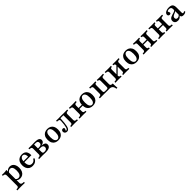

<svg xmlns="http://www.w3.org/2000/svg" viewBox="746 -2759 5278 5278"><g transform="rotate(-45 3385.0 -120.0)"><path d="M21.8 186.3V149.2Q70.2 149.2 88.7 136.3Q107.3 123.4 107.3 91.1V-308.9Q107.3 -346.8 87.9 -362.9Q68.5 -379 21.8 -379.8V-416.1Q39.5 -415.3 56.9 -414.5Q74.2 -413.7 93.5 -413.7Q156.5 -413.7 205.6 -425V87.1Q205.6 120.2 230.2 134.7Q254.8 149.2 313.7 149.2V186.3Q298.4 185.5 272.6 185.1Q246.8 184.7 216.5 183.9Q186.3 183.1 157.3 183.1Q115.3 183.1 78.2 184.3Q41.1 185.5 21.8 186.3ZM308.9 11.3Q266.9 11.3 237.1 -4Q207.3 -19.4 193.5 -46.8L200 -80.6Q212.1 -57.3 234.3 -44.8Q256.5 -32.3 284.7 -32.3Q338.7 -32.3 366.9 -77.8Q395.2 -123.4 395.2 -211.3Q395.2 -292.7 371 -334.7Q346.8 -376.6 299.2 -376.6Q266.9 -376.6 239.1 -357.3Q211.3 -337.9 199.2 -306.5L195.2 -336.3Q208.9 -377.4 246.4 -402.4Q283.9 -427.4 334.7 -427.4Q384.7 -427.4 421.8 -401.6Q458.9 -375.8 479 -328.2Q499.2 -280.6 499.2 -215.3Q499.2 -146 475.8 -94.8Q452.4 -43.5 409.7 -16.1Q366.9 11.3 308.9 11.3Z M797.6 11.3Q737.1 11.3 693.1 -14.9Q649.2 -41.1 625.4 -90.3Q601.6 -139.5 601.6 -207.3Q601.6 -276.6 626.2 -325.8Q650.8 -375 696.8 -401.2Q742.7 -427.4 805.6 -427.4Q861.3 -427.4 900.4 -406.5Q939.5 -385.5 959.7 -341.1Q979.8 -296.8 978.2 -225.8H670.2L668.5 -261.3H885.5Q886.3 -299.2 877.8 -328.2Q869.4 -357.3 850.8 -374.2Q832.3 -391.1 802.4 -391.1Q764.5 -391.1 737.1 -358.1Q709.7 -325 704.8 -254L706.5 -250.8Q705.6 -243.5 705.6 -234.7Q705.6 -225.8 705.6 -215.3Q705.6 -134.7 736.7 -90.3Q767.7 -46 826.6 -46Q865.3 -46 895.2 -65.3Q925 -84.7 946 -124.2L979 -105.6Q956.5 -49.2 909.3 -19Q862.1 11.3 797.6 11.3Z M1054 0V-37.1Q1102.4 -37.9 1121 -50.4Q1139.5 -62.9 1139.5 -95.2V-321Q1139.5 -354 1121 -366.5Q1102.4 -379 1054 -379V-416.1Q1066.9 -416.1 1088.7 -415.3Q1110.5 -414.5 1135.9 -414.1Q1161.3 -413.7 1183.9 -413.7Q1215.3 -413.7 1246 -414.9Q1276.6 -416.1 1304.8 -416.1Q1392.7 -416.1 1435.1 -391.5Q1477.4 -366.9 1477.4 -316.9Q1477.4 -277.4 1448 -252Q1418.5 -226.6 1363.7 -216.9V-216.1Q1435.5 -210.5 1469.8 -186.7Q1504 -162.9 1504 -116.9Q1504 -58.9 1456 -29.4Q1408.1 0 1312.1 0Q1284.7 0 1251.6 -1.6Q1218.5 -3.2 1186.3 -3.2Q1162.9 -3.2 1137.5 -2.4Q1112.1 -1.6 1089.5 -1.2Q1066.9 -0.8 1054 0ZM1300 -37.1Q1350.8 -37.1 1376.6 -58.1Q1402.4 -79 1402.4 -117.7Q1402.4 -155.6 1377.4 -174.6Q1352.4 -193.5 1302.4 -193.5H1211.3V-229H1273.4Q1331.5 -229 1355.6 -247.2Q1379.8 -265.3 1379.8 -305.6Q1379.8 -342.7 1360.5 -360.9Q1341.1 -379 1299.2 -379H1231.5L1237.9 -383.9V-95.2Q1237.9 -62.1 1251.2 -49.6Q1264.5 -37.1 1300 -37.1Z M1794.4 11.3Q1736.3 11.3 1690.3 -12.1Q1644.4 -35.5 1618.1 -83.9Q1591.9 -132.3 1591.9 -208.1Q1591.9 -283.1 1618.1 -331.9Q1644.4 -380.6 1690.3 -404Q1736.3 -427.4 1794.4 -427.4Q1853.2 -427.4 1898.8 -404Q1944.4 -380.6 1970.6 -331.9Q1996.8 -283.1 1996.8 -208.1Q1996.8 -132.3 1970.6 -83.9Q1944.4 -35.5 1898.8 -12.1Q1853.2 11.3 1794.4 11.3ZM1794.4 -25Q1837.1 -25 1864.9 -68.5Q1892.7 -112.1 1892.7 -208.1Q1892.7 -304.8 1864.9 -348Q1837.1 -391.1 1794.4 -391.1Q1750.8 -391.1 1723.4 -348Q1696 -304.8 1696 -208.1Q1696 -112.1 1723.4 -68.5Q1750.8 -25 1794.4 -25Z M2131.5 11.3Q2093.5 11.3 2069.4 -10.5Q2045.2 -32.3 2045.2 -68.5Q2045.2 -97.6 2061.3 -114.9Q2077.4 -132.3 2104.8 -132.3Q2125 -132.3 2136.7 -122.2Q2148.4 -112.1 2148.4 -94.4Q2148.4 -79.8 2142.7 -70.2Q2137.1 -60.5 2131 -53.2Q2125 -46 2125 -37.9Q2125 -26.6 2138.7 -26.6Q2154 -26.6 2166.9 -41.1Q2179.8 -55.6 2190.7 -89.1Q2201.6 -122.6 2209.3 -179.4Q2216.9 -236.3 2221 -321Q2223.4 -354.8 2201.6 -366.9Q2179.8 -379 2128.2 -379.8V-416.1Q2146.8 -415.3 2173.8 -414.5Q2200.8 -413.7 2227.4 -413.7Q2247.6 -413.7 2270.2 -414.9Q2292.7 -416.1 2321 -416.1Q2352.4 -416.1 2378.2 -414.9Q2404 -413.7 2429.8 -413.7Q2465.3 -413.7 2502.8 -414.5Q2540.3 -415.3 2561.3 -416.1V-379Q2512.9 -379 2494.4 -366.5Q2475.8 -354 2475.8 -321V-95.2Q2475.8 -62.1 2494.4 -49.6Q2512.9 -37.1 2561.3 -37.1V0Q2541.9 -0.8 2503.6 -2Q2465.3 -3.2 2427.4 -3.2Q2390.3 -3.2 2353.6 -2Q2316.9 -0.8 2299.2 0V-37.1Q2342.7 -37.1 2360.1 -49.6Q2377.4 -62.1 2377.4 -95.2V-381.5L2380.6 -379H2255.6L2261.3 -382.3Q2257.3 -283.9 2250 -215.3Q2242.7 -146.8 2232.3 -102.4Q2221.8 -58.1 2206.9 -33.5Q2191.9 -8.9 2173.4 1.2Q2154.8 11.3 2131.5 11.3Z M3138.7 11.3Q3080.6 11.3 3035.1 -12.1Q2989.5 -35.5 2964.1 -83.9Q2938.7 -132.3 2938.7 -208.1Q2938.7 -283.1 2964.1 -331.9Q2989.5 -380.6 3035.1 -404Q3080.6 -427.4 3138.7 -427.4Q3197.6 -427.4 3242.7 -404Q3287.9 -380.6 3313.7 -331.9Q3339.5 -283.1 3339.5 -208.1Q3339.5 -132.3 3313.7 -83.9Q3287.9 -35.5 3242.7 -12.1Q3197.6 11.3 3138.7 11.3ZM2627.4 0V-37.1Q2675 -37.1 2694 -49.2Q2712.9 -61.3 2712.9 -95.2V-321Q2712.9 -354 2694 -366.5Q2675 -379 2627.4 -379V-416.1Q2646.8 -415.3 2685.9 -414.1Q2725 -412.9 2762.9 -412.9Q2799.2 -412.9 2836.7 -414.1Q2874.2 -415.3 2892.7 -416.1V-379Q2847.6 -379 2829.4 -366.5Q2811.3 -354 2811.3 -321V-95.2Q2811.3 -61.3 2829.4 -49.2Q2847.6 -37.1 2892.7 -37.1V0Q2874.2 -0.8 2836.7 -2Q2799.2 -3.2 2762.9 -3.2Q2725 -3.2 2685.9 -2Q2646.8 -0.8 2627.4 0ZM2770.2 -189.5V-225.8H2986.3V-189.5ZM3138.7 -25Q3182.3 -25 3209.3 -68.5Q3236.3 -112.1 3236.3 -208.1Q3236.3 -304.8 3209.3 -348Q3182.3 -391.1 3138.7 -391.1Q3096 -391.1 3069 -348Q3041.9 -304.8 3041.9 -208.1Q3041.9 -112.1 3069 -68.5Q3096 -25 3138.7 -25Z M3924.2 136.3Q3916.9 83.9 3899.6 53.6Q3882.3 23.4 3850.8 10.5Q3819.4 -2.4 3771 -2.4L3829.8 -24.2L3934.7 -36.3H3954Q3954 -8.9 3954.8 20.6Q3955.6 50 3957.7 79.4Q3959.7 108.9 3962.1 136.3ZM3415.3 0V-37.1Q3463.7 -37.1 3482.3 -50Q3500.8 -62.9 3500.8 -95.2V-321Q3500.8 -354 3482.3 -366.5Q3463.7 -379 3415.3 -379V-416.1Q3433.9 -415.3 3472.2 -414.1Q3510.5 -412.9 3547.6 -412.9Q3580.6 -412.9 3611.3 -414.1Q3641.9 -415.3 3657.3 -416.1V-379Q3624.2 -379 3611.7 -366.5Q3599.2 -354 3599.2 -321V-95.2Q3599.2 -62.1 3610.5 -49.6Q3621.8 -37.1 3650.8 -37.1H3717.7Q3747.6 -37.1 3758.9 -49.6Q3770.2 -62.1 3770.2 -95.2V-321Q3770.2 -354 3757.7 -366.5Q3745.2 -379 3712.1 -379V-416.1Q3726.6 -415.3 3756.9 -414.1Q3787.1 -412.9 3819.4 -412.9Q3857.3 -412.9 3896.4 -414.1Q3935.5 -415.3 3954 -416.1V-379Q3905.6 -379 3886.7 -366.5Q3867.7 -354 3867.7 -321V-95.2Q3867.7 -62.9 3886.7 -50Q3905.6 -37.1 3954 -37.1V0Q3934.7 -0.8 3896.4 -1.2Q3858.1 -1.6 3821 -1.6Q3798.4 -1.6 3779 -1.2Q3759.7 -0.8 3737.9 -0.4Q3716.1 0 3687.1 0Q3658.1 0 3635.1 -0.4Q3612.1 -0.8 3591.9 -1.2Q3571.8 -1.6 3549.2 -1.6Q3512.1 -1.6 3473.4 -1.2Q3434.7 -0.8 3415.3 0Z M4320.2 0V-37.1Q4352.4 -37.1 4364.9 -49.2Q4377.4 -61.3 4377.4 -95.2V-325.8Q4377.4 -355.6 4364.9 -367.3Q4352.4 -379 4320.2 -379V-416.1Q4335.5 -415.3 4365.7 -414.1Q4396 -412.9 4428.2 -412.9Q4464.5 -412.9 4503.2 -414.1Q4541.9 -415.3 4560.5 -416.1V-379Q4529 -379 4510.5 -373.8Q4491.9 -368.5 4483.5 -356Q4475 -343.5 4475 -321V-95.2Q4475 -72.6 4483.5 -60.1Q4491.9 -47.6 4510.5 -42.3Q4529 -37.1 4560.5 -37.1V0Q4541.9 -0.8 4503.2 -2Q4464.5 -3.2 4428.2 -3.2Q4396 -3.2 4365.7 -2Q4335.5 -0.8 4320.2 0ZM4020.2 0V-37.1Q4067.7 -37.1 4086.7 -49.2Q4105.6 -61.3 4105.6 -95.2V-321Q4105.6 -354 4086.7 -366.5Q4067.7 -379 4020.2 -379V-416.1Q4039.5 -415.3 4078.6 -414.1Q4117.7 -412.9 4154.8 -412.9Q4186.3 -412.9 4215.7 -414.1Q4245.2 -415.3 4260.5 -416.1V-379Q4229 -379 4216.5 -366.9Q4204 -354.8 4204 -321V-90.3Q4204 -60.5 4216.5 -48.8Q4229 -37.1 4260.5 -37.1V0Q4245.2 -0.8 4215.7 -2Q4186.3 -3.2 4154.8 -3.2Q4117.7 -3.2 4078.6 -2Q4039.5 -0.8 4020.2 0ZM4191.1 -84.7 4170.2 -111.3 4389.5 -331.5 4410.5 -304.8Z M4837.9 11.3Q4779.8 11.3 4733.9 -12.1Q4687.9 -35.5 4661.7 -83.9Q4635.5 -132.3 4635.5 -208.1Q4635.5 -283.1 4661.7 -331.9Q4687.9 -380.6 4733.9 -404Q4779.8 -427.4 4837.9 -427.4Q4896.8 -427.4 4942.3 -404Q4987.9 -380.6 5014.1 -331.9Q5040.3 -283.1 5040.3 -208.1Q5040.3 -132.3 5014.1 -83.9Q4987.9 -35.5 4942.3 -12.1Q4896.8 11.3 4837.9 11.3ZM4837.9 -25Q4880.6 -25 4908.5 -68.5Q4936.3 -112.1 4936.3 -208.1Q4936.3 -304.8 4908.5 -348Q4880.6 -391.1 4837.9 -391.1Q4794.4 -391.1 4766.9 -348Q4739.5 -304.8 4739.5 -208.1Q4739.5 -112.1 4766.9 -68.5Q4794.4 -25 4837.9 -25Z M5410.5 0V-37.1Q5442.7 -37.1 5454.4 -50Q5466.1 -62.9 5466.1 -95.2V-321Q5466.1 -354 5454.4 -366.5Q5442.7 -379 5410.5 -379V-416.1Q5425 -415.3 5455.2 -414.1Q5485.5 -412.9 5516.9 -412.9Q5554 -412.9 5592.3 -414.1Q5630.6 -415.3 5650 -416.1V-379Q5617.7 -379 5598.8 -373.4Q5579.8 -367.7 5572.2 -355.2Q5564.5 -342.7 5564.5 -321V-95.2Q5564.5 -73.4 5572.2 -60.9Q5579.8 -48.4 5598.8 -42.7Q5617.7 -37.1 5650 -37.1V0Q5630.6 -0.8 5592.3 -2Q5554 -3.2 5516.9 -3.2Q5485.5 -3.2 5455.2 -2Q5425 -0.8 5410.5 0ZM5116.1 0V-37.1Q5164.5 -37.1 5183.1 -50Q5201.6 -62.9 5201.6 -95.2V-321Q5201.6 -354 5183.1 -366.5Q5164.5 -379 5116.1 -379V-416.1Q5135.5 -415.3 5174.6 -414.1Q5213.7 -412.9 5250.8 -412.9Q5282.3 -412.9 5311.7 -414.1Q5341.1 -415.3 5355.6 -416.1V-379Q5323.4 -379 5311.7 -366.5Q5300 -354 5300 -321V-95.2Q5300 -62.9 5311.7 -50Q5323.4 -37.1 5355.6 -37.1V0Q5341.1 -0.8 5311.7 -2Q5282.3 -3.2 5250.8 -3.2Q5213.7 -3.2 5174.6 -2Q5135.5 -0.8 5116.1 0ZM5262.1 -196V-232.3H5504V-196Z M6010.5 0V-37.1Q6042.7 -37.1 6054.4 -50Q6066.1 -62.9 6066.1 -95.2V-321Q6066.1 -354 6054.4 -366.5Q6042.7 -379 6010.5 -379V-416.1Q6025 -415.3 6055.2 -414.1Q6085.5 -412.9 6116.9 -412.9Q6154 -412.9 6192.3 -414.1Q6230.6 -415.3 6250 -416.1V-379Q6217.7 -379 6198.8 -373.4Q6179.8 -367.7 6172.2 -355.2Q6164.5 -342.7 6164.5 -321V-95.2Q6164.5 -73.4 6172.2 -60.9Q6179.8 -48.4 6198.8 -42.7Q6217.7 -37.1 6250 -37.1V0Q6230.6 -0.8 6192.3 -2Q6154 -3.2 6116.9 -3.2Q6085.5 -3.2 6055.2 -2Q6025 -0.8 6010.5 0ZM5716.1 0V-37.1Q5764.5 -37.1 5783.1 -50Q5801.6 -62.9 5801.6 -95.2V-321Q5801.6 -354 5783.1 -366.5Q5764.5 -379 5716.1 -379V-416.1Q5735.5 -415.3 5774.6 -414.1Q5813.7 -412.9 5850.8 -412.9Q5882.3 -412.9 5911.7 -414.1Q5941.1 -415.3 5955.6 -416.1V-379Q5923.4 -379 5911.7 -366.5Q5900 -354 5900 -321V-95.2Q5900 -62.9 5911.7 -50Q5923.4 -37.1 5955.6 -37.1V0Q5941.1 -0.8 5911.7 -2Q5882.3 -3.2 5850.8 -3.2Q5813.7 -3.2 5774.6 -2Q5735.5 -0.8 5716.1 0ZM5862.1 -196V-232.3H6104V-196Z M6444.4 11.3Q6390.3 11.3 6358.5 -17.3Q6326.6 -46 6326.6 -94.4Q6326.6 -131.5 6344.4 -154.8Q6362.1 -178.2 6390.3 -192.3Q6418.5 -206.5 6450 -215.7Q6481.5 -225 6509.7 -233.1Q6537.9 -241.1 6555.6 -252.4Q6573.4 -263.7 6573.4 -282.3V-316.9Q6573.4 -353.2 6552.4 -371.8Q6531.5 -390.3 6491.1 -390.3Q6461.3 -390.3 6442.3 -382.3Q6423.4 -374.2 6423.4 -361.3Q6423.4 -353.2 6429 -344.4Q6434.7 -335.5 6439.9 -325Q6445.2 -314.5 6445.2 -302.4Q6445.2 -285.5 6432.3 -275Q6419.4 -264.5 6397.6 -264.5Q6372.6 -264.5 6357.3 -280.2Q6341.9 -296 6341.9 -321Q6341.9 -352.4 6365.3 -376.2Q6388.7 -400 6429 -413.7Q6469.4 -427.4 6521 -427.4Q6574.2 -427.4 6607.3 -412.5Q6640.3 -397.6 6655.6 -364.9Q6671 -332.3 6671 -278.2V-72.6Q6671 -54 6677.4 -45.6Q6683.9 -37.1 6696.8 -37.1Q6708.9 -37.1 6721.4 -42.7Q6733.9 -48.4 6746 -57.3L6762.1 -27.4Q6741.1 -8.1 6714.9 1.6Q6688.7 11.3 6655.6 11.3Q6574.2 11.3 6573.4 -57.3Q6550 -23.4 6517.7 -6Q6485.5 11.3 6444.4 11.3ZM6486.3 -48.4Q6512.1 -48.4 6534.3 -60.5Q6556.5 -72.6 6573.4 -96V-233.1Q6565.3 -221 6548 -212.5Q6530.6 -204 6509.7 -196Q6488.7 -187.9 6469.4 -177Q6450 -166.1 6437.9 -150Q6425.8 -133.9 6425.8 -108.1Q6425.8 -79.8 6441.9 -64.1Q6458.1 -48.4 6486.3 -48.4Z"/></g></svg>

Font: Playfair 9pt SemiBold
Style: Regular
Weight: 600
Designer: Claus Eggers Sørensen
Foundry: Claus Eggers Sørensen
Version: Version 2.001;gftools[0.9.30]